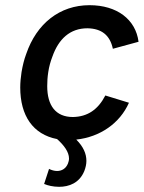

<svg xmlns="http://www.w3.org/2000/svg" viewBox="-20 -535 554 740"><path d="M261 -84C194 -84 162 -129 162 -203C162 -220 163 -238 166 -257C169 -278 175 -299 182 -317C206 -385 250 -426 317 -426C372 -425 404 -399 415 -347L514 -374C503 -460 431 -515 325 -515C210 -515 121 -444 81 -327C73 -306 67 -281 63 -257C60 -237 58 -217 58 -198C58 -89 107 -17 200 1C227 25 246 51 246 76C246 83 244 89 242 95C234 115 218 124 200 124C190 124 179 121 169 116L150 174C164 180 185 185 208 185C245 185 286 171 305 124C310 111 313 98 313 85C313 57 301 30 274 3C366 -7 442 -60 477 -139L386 -167C358 -113 318 -85 261 -84Z"/></svg>

Font: Arthouse Owned Medium
Style: Italic
Weight: 500
Italic angle: -10°
Designer: Jeremy Tribby
Foundry: Tribby Type
Version: Version 1.000;PS 001.000;hotconv 1.0.88;makeotf.lib2.5.64775